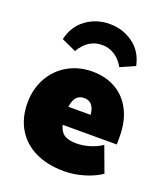

<svg xmlns="http://www.w3.org/2000/svg" viewBox="-141 -852 818 956"><g transform="rotate(20 268.5 -374.5)"><path d="M513 -206H226Q235 -171 257 -156.5Q279 -142 321 -142Q355 -142 391.5 -153Q428 -164 455 -183L505 -48Q467 -22 414.5 -6.5Q362 9 310 9Q222 9 157.5 -22.5Q93 -54 58.5 -112.5Q24 -171 24 -249Q24 -323 56.5 -381.5Q89 -440 146.5 -473Q204 -506 276 -506Q348 -506 401.5 -474.5Q455 -443 484 -385Q513 -327 513 -249ZM222 -300H340Q334 -368 282 -368Q256 -368 241.5 -351.5Q227 -335 222 -300ZM470 -606 393 -572Q371 -611 340.5 -629Q310 -647 276 -647Q202 -647 158 -572L81 -607Q97 -679 151.5 -718.5Q206 -758 276 -758Q346 -758 400.5 -718.5Q455 -679 470 -606Z"/></g></svg>

Font: Nunito Sans Heavy
Style: Regular
Weight: 400
Designer: Vernon Adams
Foundry: Vernon Adams
Version: Version 2.500